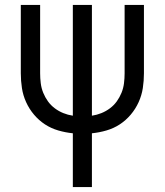

<svg xmlns="http://www.w3.org/2000/svg" viewBox="-20 -540 665 775"><path d="M274 215V-2Q244 -5 215 -13.5Q186 -22 161.5 -38Q137 -54 117.5 -77Q98 -100 85.5 -127.5Q73 -155 68.5 -184.5Q64 -214 64 -244V-520H142V-244Q142 -224 144.5 -204Q147 -184 154.5 -165.5Q162 -147 173.5 -131Q185 -115 201 -103Q217 -91 235.5 -83.5Q254 -76 274 -73V-520H351V-73Q371 -76 389.5 -83.5Q408 -91 424 -103Q440 -115 451.5 -131Q463 -147 470.5 -165.5Q478 -184 480.5 -204Q483 -224 483 -244V-520H561V-244Q561 -214 556.5 -184.5Q552 -155 539.5 -127.5Q527 -100 507.5 -77Q488 -54 463.5 -38Q439 -22 410 -13.5Q381 -5 351 -2V215Z"/></svg>

Font: Zed Sans
Style: Regular
Weight: 400
Designer: Belleve Invis
Foundry: Belleve Invis
Version: Version 1.0.0; ttfautohint (v1.8.4)